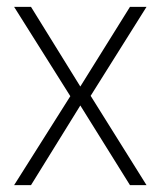

<svg xmlns="http://www.w3.org/2000/svg" viewBox="-20 -537 466 557"><path d="M21 0 184 -258 21 -517H70L213 -286L357 -517H405L243 -259L405 0H357L213 -231L70 0Z"/></svg>

Font: DM Sans 11pt ExtraLight
Style: Regular
Weight: 250
Version: Version 4.004;gftools[0.9.30]